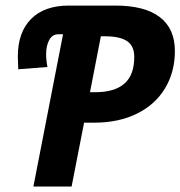

<svg xmlns="http://www.w3.org/2000/svg" viewBox="-20 -679 657 699"><path d="M616.7 -493.2Q616.7 -417.5 581.1 -357.9Q545.4 -298.3 478.8 -265.4Q412.1 -232.4 322.8 -232.4H286.1L240.7 0H101.6L209.5 -554.2H191.4Q170.9 -554.2 159.4 -533.7Q147.9 -513.2 147.9 -481.4Q147.9 -459.5 152.8 -435.1L46.4 -426.8L44.9 -473.1Q44.9 -561.5 93.3 -610.1Q141.6 -658.7 230.5 -658.7H399.9Q506.8 -658.7 561.8 -616.7Q616.7 -574.7 616.7 -493.2ZM468.8 -471.7Q468.8 -511.7 442.6 -529.3Q416.5 -546.9 361.8 -546.9H347.2L307.6 -343.3H326.2Q397.5 -343.3 433.1 -374.8Q468.8 -406.2 468.8 -471.7Z"/></svg>

Font: Cousine
Style: Bold Italic
Weight: 700
Italic angle: -12°
Monospace: yes
Designer: Steve Matteson
Foundry: Ascender Corporation
Version: Version 1.20